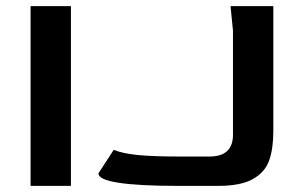

<svg xmlns="http://www.w3.org/2000/svg" viewBox="-20 -608 994 628"><path d="M80 -588H212V0H80ZM302 -41 352 -118Q380 -106 430.5 -101Q481 -96 569 -96H665Q742 -96 742 -167V-508L734 -588H874V-179Q874 -122 860.5 -83.5Q847 -45 807.5 -22.5Q768 0 693 0H564Q302 0 302 -41Z"/></svg>

Font: Gold
Style: Regular
Weight: 400
Designer: jaiki
Version: Version 1.000